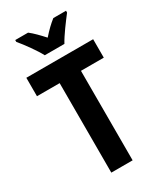

<svg xmlns="http://www.w3.org/2000/svg" viewBox="-229 -1016 932 1100"><g transform="rotate(-30 237.0 -466.5)"><path d="M172 -773H302C325 -816 375 -882 405 -921V-933H321C293 -911 268 -887 237 -852C207 -885 180 -913 154 -933H69V-921C101 -883 151 -814 172 -773ZM307 0V-592H458V-714H16V-592H166V0Z"/></g></svg>

Font: Noto Sans Lao Looped Condensed
Style: Bold
Weight: 700
Width: 3
Designer: Mark Frömberg, Ben Mitchell
Foundry: The Fontpad Ltd
Version: Version 1.002